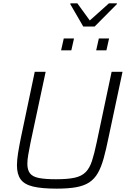

<svg xmlns="http://www.w3.org/2000/svg" viewBox="-20 -1116 759 1144"><path d="M318 8Q229 8 177 -4.5Q125 -17 103 -47.5Q81 -78 81 -131Q81 -162 87.5 -203Q94 -244 105 -298L187 -688H252L162 -267Q154 -226 148.5 -195Q143 -164 143 -140Q143 -104 158.5 -83.5Q174 -63 211.5 -55.5Q249 -48 314 -48Q383 -48 424.5 -57Q466 -66 490 -90Q514 -114 528 -157Q542 -200 556 -267L645 -688H710L627 -298Q612 -224 597.5 -172Q583 -120 563 -85Q543 -50 512 -29.5Q481 -9 434 -0.5Q387 8 318 8ZM553 -816 569 -887H630L614 -816ZM344 -816 360 -887H421L405 -816ZM476 -958 399 -1091 400 -1096H441L515 -994L629 -1096H677L676 -1091L544 -958Z"/></svg>

Font: Saira Thin Light
Style: Italic
Weight: 300
Italic angle: -12°
Version: Version 1.101